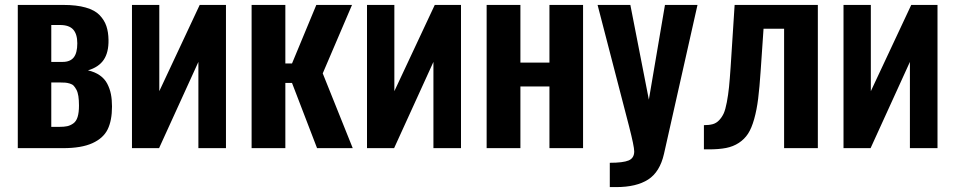

<svg xmlns="http://www.w3.org/2000/svg" viewBox="-20 -598 3856 775"><path d="M51.8 0V-578.1H235.8Q289.1 -578.1 325.9 -567.6Q362.8 -557.1 382.1 -536.9Q401.4 -516.6 409.4 -492.7Q417.5 -468.8 418 -437Q418.9 -386.7 398.7 -356.7Q378.4 -326.7 335 -314Q363.3 -307.6 382.8 -293.9Q402.3 -280.3 412.8 -260.3Q423.3 -240.2 427.7 -218Q432.1 -195.8 432.1 -168Q432.1 -111.8 414.6 -75.9Q397 -40 352.8 -20Q308.6 0 234.9 0ZM187 -348.1H232.9Q263.2 -348.1 277.6 -366.2Q292 -384.3 292 -422.9Q292 -460.4 275.4 -478.8Q258.8 -497.1 222.2 -497.1H187ZM187 -85.9H219.2Q238.8 -85.9 251.2 -88.6Q263.7 -91.3 275.6 -99.6Q287.6 -107.9 293.2 -125.7Q298.8 -143.6 298.8 -171.9Q298.8 -193.8 296.4 -209.7Q293.9 -225.6 288.6 -235.6Q283.2 -245.6 277.6 -251.7Q272 -257.8 262 -260.7Q252 -263.7 243.7 -264.4Q235.4 -265.1 222.2 -265.1H187Z M512.7 0V-578.1H623V-230L786.1 -578.1H892.1V0H780.8V-348.1L622.1 0Z M995.6 0V-578.1H1131.8V-341.8H1158.7L1256.8 -578.1H1400.9L1282.7 -301.8L1403.8 0H1259.8L1158.7 -263.2H1131.8V0Z M1461.4 0V-578.1H1571.8V-230L1734.9 -578.1H1840.8V0H1729.5V-348.1L1570.8 0Z M1944.3 0V-578.1H2080.6V-345.2H2197.8V-578.1H2333.5V0H2197.8V-249H2080.6V0Z M2441.4 157.2V59.1Q2495.1 59.1 2517.6 49.6Q2540 40 2540 13.2Q2540 -6.8 2519 -88.9L2392.1 -578.1H2524.4L2599.1 -195.8L2664.1 -578.1H2795.4L2660.2 22.9Q2643.6 96.2 2596.2 126.7Q2548.8 157.2 2467.3 157.2Z M2821.3 4.9V-92.8Q2842.3 -92.8 2857.2 -96.9Q2872.1 -101.1 2883.3 -113.3Q2894.5 -125.5 2901.4 -140.6Q2908.2 -155.8 2913.8 -185.3Q2919.4 -214.8 2922.6 -246.1Q2925.8 -277.3 2929.2 -328.1L2945.3 -578.1H3281.2V0H3145V-481.9H3062L3050.3 -311Q3045.9 -245.1 3040.3 -200Q3034.7 -154.8 3024.2 -117.4Q3013.7 -80.1 2999.3 -58.1Q2984.9 -36.1 2962.2 -21.2Q2939.5 -6.3 2910.6 -0.7Q2881.8 4.9 2841.3 4.9Z M3384.8 0V-578.1H3495.1V-230L3658.2 -578.1H3764.2V0H3652.8V-348.1L3494.1 0Z"/></svg>

Font: Oswald Medium
Style: Regular
Weight: 500
Designer: Vernon Adams
Foundry: Vernon Adams
Version: Version 4.103